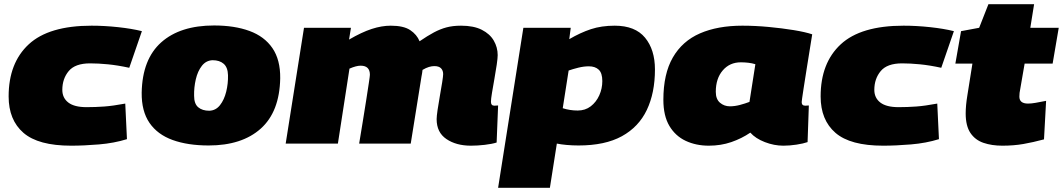

<svg xmlns="http://www.w3.org/2000/svg" viewBox="-20 -682 5049 912"><path d="M318 10Q162 10 91.5 -51Q21 -112 21 -224Q21 -383 116.5 -471.5Q212 -560 415 -560Q476 -560 541 -553Q606 -546 654 -534L594 -360Q539 -372 493 -376.5Q447 -381 408 -381Q337 -381 306.5 -344.5Q276 -308 276 -255Q276 -217 304.5 -195Q333 -173 391 -173Q433 -173 474.5 -176Q516 -179 575 -190L583 -21Q522 -2 450 4Q378 10 318 10Z M971 9Q872 9 800 -17Q728 -43 690 -98.5Q652 -154 653 -242Q656 -401 746 -481Q836 -561 997 -561Q1094 -561 1165 -535Q1236 -509 1274 -453.5Q1312 -398 1311 -310Q1308 -151 1218.5 -71Q1129 9 971 9ZM974 -156Q1005 -157 1025 -182.5Q1045 -208 1054.5 -246.5Q1064 -285 1063 -325Q1062 -362 1042.5 -379Q1023 -396 990 -396Q959 -395 939 -369.5Q919 -344 910 -305Q901 -266 902 -227Q902 -189 921.5 -172.5Q941 -156 974 -156Z M2217 10Q2147 10 2100.5 -21.5Q2054 -53 2054 -116Q2054 -129 2058.5 -160Q2063 -191 2069.5 -227Q2076 -263 2080.5 -292Q2085 -321 2085 -330Q2085 -347 2075 -357.5Q2065 -368 2043 -368Q2031 -368 2017.5 -364Q2004 -360 1987 -350Q1987 -347 1985 -334.5Q1983 -322 1982 -318Q1969 -239 1956.5 -159Q1944 -79 1931 0H1686Q1694 -49 1703 -103.5Q1712 -158 1719.5 -206.5Q1727 -255 1732 -288Q1737 -321 1737 -327Q1737 -370 1693 -370Q1672 -370 1640 -356L1585 0H1337L1424 -550H1647L1638 -494Q1698 -529 1745.5 -544.5Q1793 -560 1836 -560Q1897 -560 1928.5 -539Q1960 -518 1973 -486Q2011 -512 2041 -528Q2071 -544 2101 -552Q2131 -560 2170 -560Q2230 -560 2268.5 -540.5Q2307 -521 2325.5 -489Q2344 -457 2344 -420Q2344 -406 2339.5 -375Q2335 -344 2328.5 -308Q2322 -272 2317 -241.5Q2312 -211 2312 -199Q2312 -180 2328 -180Q2337 -180 2346 -181L2339 -5Q2317 2 2282.5 6Q2248 10 2217 10Z M2346 210 2466 -550H2691L2684 -496Q2737 -527 2787 -543.5Q2837 -560 2900 -560Q2997 -560 3044 -503Q3091 -446 3091 -352Q3091 -241 3052.5 -160Q3014 -79 2934 -35Q2854 9 2728 9Q2699 9 2671.5 6.5Q2644 4 2625 0L2592 210ZM2724 -157Q2760 -157 2786 -177Q2812 -197 2826.5 -229Q2841 -261 2841 -297Q2841 -335 2824 -351Q2807 -367 2777 -367Q2753 -367 2727 -360.5Q2701 -354 2681 -347L2653 -168Q2687 -157 2724 -157Z M3701 10Q3657 10 3613 -7Q3569 -24 3544 -52Q3503 -24 3453.5 -7Q3404 10 3347 10Q3286 10 3237 -13Q3188 -36 3159.5 -84Q3131 -132 3131 -208Q3131 -331 3176 -409Q3221 -487 3305 -523.5Q3389 -560 3506 -560Q3567 -560 3631 -554Q3695 -548 3750 -539Q3805 -530 3838 -519Q3822 -419 3812 -357Q3802 -295 3797 -261.5Q3792 -228 3790 -214.5Q3788 -201 3788 -197Q3788 -180 3805 -180Q3815 -180 3822 -181L3816 -7Q3796 0 3763.5 5Q3731 10 3701 10ZM3540 -198 3568 -377Q3552 -382 3534 -384Q3516 -386 3499 -386Q3446 -386 3413 -347.5Q3380 -309 3380 -246Q3380 -211 3400 -194Q3420 -177 3447 -177Q3470 -177 3494.5 -183.5Q3519 -190 3540 -198Z M4175 10Q4019 10 3948.5 -51Q3878 -112 3878 -224Q3878 -383 3973.5 -471.5Q4069 -560 4272 -560Q4333 -560 4398 -553Q4463 -546 4511 -534L4451 -360Q4396 -372 4350 -376.5Q4304 -381 4265 -381Q4194 -381 4163.5 -344.5Q4133 -308 4133 -255Q4133 -217 4161.5 -195Q4190 -173 4248 -173Q4290 -173 4331.5 -176Q4373 -179 4432 -190L4440 -21Q4379 -2 4307 4Q4235 10 4175 10Z M4949 -203 4939 -20Q4887 -6 4841 2Q4795 10 4741 10Q4691 10 4651.5 -3.5Q4612 -17 4589.5 -50.5Q4567 -84 4567 -143Q4567 -181 4575 -229L4599 -380H4518L4545 -534L4631 -550L4675 -662H4892L4874 -550H5009L4980 -380H4847L4823 -241Q4822 -232 4822 -223Q4822 -190 4863 -190Q4879 -190 4898.5 -193.5Q4918 -197 4949 -203Z"/></svg>

Font: Georama Expanded Black
Style: Italic
Weight: 900
Width: 7
Italic angle: -9°
Designer: Jean-Baptiste Levee
Foundry: Production Type
Version: Version 1.000